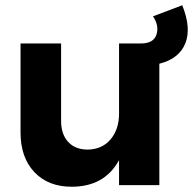

<svg xmlns="http://www.w3.org/2000/svg" viewBox="-20 -703 733 729"><path d="M672 -683Q707 -596 683.5 -538Q660 -480 585 -461V0H432V-95Q377 6 252 6Q163 6 110.5 -49.5Q58 -105 58 -200V-538H212V-244Q212 -193 239 -164Q266 -135 313 -135Q368 -136 400 -174Q432 -212 432 -272V-538H515Q563 -538 574 -571.5Q585 -605 561 -641Z"/></svg>

Font: Montserrat-Arabic SemiBold
Style: Regular
Weight: 600
Designer: Mohamed Gaber
Foundry: Kief Type Foundry
Version: Version 5.008;PS 005.008;hotconv 1.0.88;makeotf.lib2.5.64775